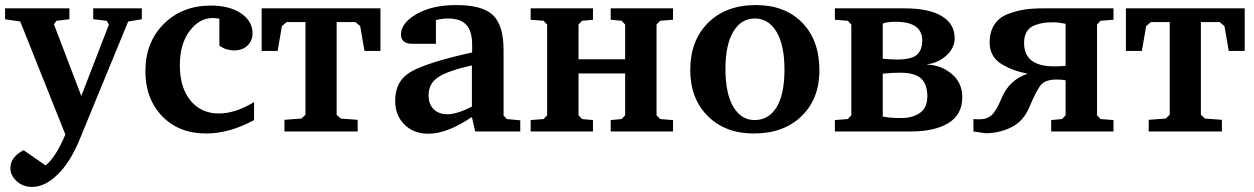

<svg xmlns="http://www.w3.org/2000/svg" viewBox="-24 -519 4952 758"><path d="M-4 -443V-486H250V-443L199 -437L189 -423L297 -140L406 -422L397 -437L344 -443V-486H536V-443L482 -434L289 35Q253 122 203 170.5Q153 219 103 219Q67 219 42 196.5Q17 174 17 145Q17 101 69 74L156 134Q197 101 234 12L56 -434Z M550 -238Q550 -352 622.5 -424.5Q695 -497 808 -497Q883 -497 928 -466Q973 -435 973 -388Q973 -358 953 -339Q933 -320 901 -320Q868 -320 842 -339V-445Q827 -448 817 -448Q763 -448 724.5 -396.5Q686 -345 686 -262Q686 -173 728 -122Q770 -71 840 -71Q905 -71 979 -116V-45Q882 8 790 8Q682 8 616 -60.5Q550 -129 550 -238Z M1009 -318V-486H1478V-318H1415L1398 -416L1379 -432H1305V-66L1321 -51L1388 -46V0H1099V-46L1166 -51L1182 -66V-432H1108L1089 -416L1072 -318Z M1536 -121Q1536 -201 1600.5 -237Q1665 -273 1840 -312V-342Q1840 -396 1817 -421Q1794 -446 1745 -446Q1724 -446 1697 -440V-346H1605Q1559 -346 1559 -383Q1559 -428 1620.5 -463.5Q1682 -499 1777 -499Q1881 -499 1922.5 -459Q1964 -419 1964 -322V-63L1977 -49L2030 -44V0H1852L1839 -57Q1741 9 1667 9Q1609 9 1572.5 -27.5Q1536 -64 1536 -121ZM1668 -143Q1668 -108 1688 -88Q1708 -68 1742 -68Q1780 -68 1839 -98V-261Q1746 -240 1707 -215Q1668 -190 1668 -143Z M2071 0V-45L2122 -49L2136 -64V-422L2122 -437L2071 -441V-486H2317V-441L2274 -437L2260 -422V-285H2444V-422L2430 -437L2387 -441V-486H2633V-441L2582 -437L2568 -422V-64L2582 -49L2633 -45V0H2387V-45L2430 -49L2444 -64V-229H2260V-64L2274 -49L2317 -45V0Z M2701 -243Q2701 -359 2771.5 -429Q2842 -499 2960 -499Q3075 -499 3143 -429.5Q3211 -360 3211 -241Q3211 -129 3140.5 -60.5Q3070 8 2952 8Q2839 8 2770 -61Q2701 -130 2701 -243ZM2840 -247Q2840 -150 2871 -97.5Q2902 -45 2955 -45Q3011 -45 3042 -96Q3073 -147 3073 -244Q3073 -341 3041.5 -393.5Q3010 -446 2956 -446Q2902 -446 2871 -394Q2840 -342 2840 -247Z M3272 0V-45L3323 -49L3337 -64V-422L3323 -437L3272 -441V-486H3548Q3643 -486 3694 -455.5Q3745 -425 3745 -368Q3745 -330 3713 -300.5Q3681 -271 3636 -265V-264Q3692 -262 3733.5 -227Q3775 -192 3775 -136Q3775 -66 3720 -33Q3665 0 3573 0ZM3461 -59Q3486 -53 3535 -53Q3578 -53 3607.5 -73Q3637 -93 3637 -139Q3637 -187 3612 -209.5Q3587 -232 3529 -232Q3497 -232 3461 -228ZM3461 -287Q3500 -284 3517 -284Q3575 -284 3596 -303Q3617 -322 3617 -359Q3617 -433 3512 -433Q3479 -433 3461 -426Z M3819 0V-49Q3827 -48 3843 -48Q3873 -48 3891 -64.5Q3909 -81 3931 -133Q3961 -204 4033 -228Q4004 -234 3982 -241.5Q3960 -249 3935 -263Q3910 -277 3896.5 -299Q3883 -321 3883 -350Q3883 -393 3901.5 -421.5Q3920 -450 3953.5 -463Q3987 -476 4019 -481Q4051 -486 4092 -486H4372V-441L4321 -437L4307 -422V-64L4321 -49L4372 -45V0H4126V-45L4169 -49L4183 -64V-202Q4169 -205 4148 -205Q4105 -205 4087 -185.5Q4069 -166 4039 -94Q4016 -40 3968.5 -16.5Q3921 7 3866 7ZM4019 -349Q4019 -257 4138 -257Q4158 -257 4183 -259V-425Q4155 -431 4137 -431Q4114 -431 4098 -429Q4082 -427 4061.5 -419.5Q4041 -412 4030 -394.5Q4019 -377 4019 -349Z M4421 -318V-486H4890V-318H4827L4810 -416L4791 -432H4717V-66L4733 -51L4800 -46V0H4511V-46L4578 -51L4594 -66V-432H4520L4501 -416L4484 -318Z"/></svg>

Font: Khartiya
Style: Bold
Weight: 700
Version: Version 1.0.2